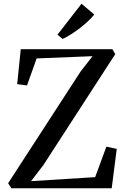

<svg xmlns="http://www.w3.org/2000/svg" viewBox="-20 -1007 674 1027"><path d="M40.5 0 23.5 -27 411.5 -625 475 -706.5 176 -694.5 124.5 -550 72 -557 91 -744H581L596.5 -717.5L212 -124L146 -38L489 -59.5L549 -222.5L604.5 -210.5L577.5 0ZM314.5 -799 287.5 -821.5 416 -987 484 -929.5Q471.5 -913 451.5 -894.2Q431.5 -875.5 408 -857.2Q384.5 -839 360.5 -823.8Q336.5 -808.5 316 -799Z"/></svg>

Font: Merriweather 96pt
Style: Regular
Weight: 400
Version: Version 2.100